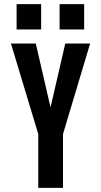

<svg xmlns="http://www.w3.org/2000/svg" viewBox="-20 -911 490 931"><path d="M165.5 0V-261L33 -700H153.5L225 -390.5L296.5 -700H417L285.5 -261V0ZM60.5 -891H179.5V-768H60.5ZM269 -891H388V-768H269Z"/></svg>

Font: Trispace Condensed Medium
Style: Regular
Weight: 500
Width: 3
Designer: Tyler Finck
Foundry: Etcetera Type Company
Version: Version 1.210; ttfautohint (v1.8.3)